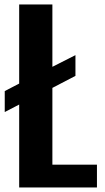

<svg xmlns="http://www.w3.org/2000/svg" viewBox="-20 -830 465 850"><path d="M64.9 0V-367.2L1 -334V-426.8L64.9 -460V-810.1H211.9V-534.2L314 -585.9V-494.1L211.9 -440.9V-101.1H409.2V0Z"/></svg>

Font: Oswald Medium
Style: Regular
Weight: 500
Designer: Vernon Adams
Foundry: Vernon Adams
Version: Version 4.103